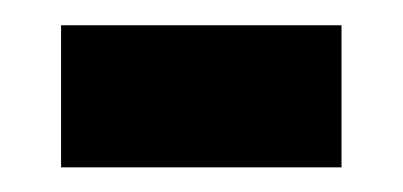

<svg xmlns="http://www.w3.org/2000/svg" viewBox="-20 -605 325 155"><path d="M255.7 -469.9H29.3V-584.6H255.7Z"/></svg>

Font: Heebo
Style: Regular
Weight: 400
Designer: Oded Ezer
Foundry: Ezer Type House
Version: Version 3.100